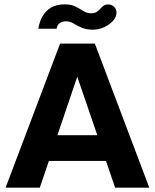

<svg xmlns="http://www.w3.org/2000/svg" viewBox="-20 -870 718 890"><path d="M5.9 0 258.6 -668H419.6L672.1 0H513.6L471.3 -124.1H206.7L164.4 0ZM246.1 -243.2H431.1L338.2 -514.5ZM411.7 -732.4Q379 -732.4 357.6 -742.2Q336.2 -751.9 320.2 -761.6Q304.2 -771.3 285.1 -771.3Q268.7 -771.3 256.9 -762.8Q245.1 -754.4 242.2 -736.8H157.7Q166.7 -791.4 197.7 -820.6Q228.6 -849.8 279.2 -849.8Q310.4 -849.8 330 -839.7Q349.6 -829.6 366.3 -819Q383 -808.4 403.2 -808.4Q417.4 -808.4 426.7 -814Q436 -819.6 445.4 -829.8Q453.9 -839.9 462.3 -844.8Q470.7 -849.6 480.1 -849.6Q497.8 -849.6 508.9 -838.5Q520.1 -827.5 520.1 -811.3Q520.1 -791.3 503.8 -773.4Q487.5 -755.5 462.7 -743.9Q438 -732.4 411.7 -732.4Z"/></svg>

Font: Atkinson Hyperlegible Next
Style: Regular
Weight: 400
Designer: Elliott Scott, Megan Eiswerth, Linus Boman, Theodore Petrosky, Letters from Sweden
Foundry: Applied Design Works, Letters from Sweden
Version: Version 2.001